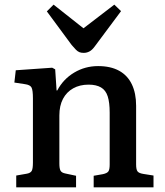

<svg xmlns="http://www.w3.org/2000/svg" viewBox="-20 -808 710 828"><path d="M50 0V-51L96 -59Q112 -62 117 -71.5Q122 -81 122 -107V-384Q122 -419 116 -430.5Q110 -442 88 -445L42 -452L48 -505L205 -516L218 -509L224 -418H227Q253 -467 300 -495Q347 -523 403 -523Q457 -523 493.5 -503Q530 -483 548.5 -444.5Q567 -406 567 -352V-99Q567 -77 573 -69Q579 -61 598 -58L642 -51V0H384V-50L424 -57Q442 -61 447.5 -69Q453 -77 453 -99V-322Q453 -366 444.5 -392.5Q436 -419 415.5 -431Q395 -443 362 -443Q324 -443 295.5 -427Q267 -411 251.5 -381.5Q236 -352 236 -310V-103Q236 -81 241 -72Q246 -63 261 -60L308 -50V0ZM341 -580Q330 -580 322.5 -583Q315 -586 307.5 -593.5Q300 -601 289 -614L182 -759L211 -788L340 -686L473 -788L502 -760L388 -607Q377 -592 365.5 -586Q354 -580 341 -580Z"/></svg>

Font: Literata 18pt Medium
Style: Regular
Weight: 500
Designer: Latin by Veronika Burian and Jose Scaglione. Greek by Irene Vlachou. Cyrillic by Vera Evstafieva.
Foundry: TypeTogether
Version: Version 3.103;gftools[0.9.29]